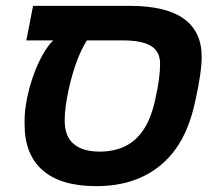

<svg xmlns="http://www.w3.org/2000/svg" viewBox="-20 -626 738 656"><path d="M70 -488 93 -606H423Q547 -606 608 -562Q669 -518 669 -433Q669 -377 647 -280Q626 -181 581 -118Q536 -55 467.5 -22.5Q399 10 309 10Q188 10 126 -44Q64 -98 64 -201V-214Q64 -248 72 -288Q80 -328 93.5 -366.5Q107 -405 125 -437.5Q143 -470 162 -488ZM277 -488Q260 -462 244 -421Q236 -400 228.5 -374.5Q221 -349 215 -322Q209 -295 205 -267.5Q201 -240 201 -214Q201 -160 232 -134Q263 -108 320 -108Q424 -108 473 -187Q499 -228 512 -294Q527 -361 527 -408Q527 -450 496 -469Q465 -488 399 -488Z"/></svg>

Font: Libra Sans Modern
Style: Bold Italic
Weight: 700
Italic angle: -12°
Foundry: Stefan Peev, Context Ltd
Version: Version 1.000